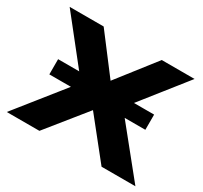

<svg xmlns="http://www.w3.org/2000/svg" viewBox="-145 -905 1168 1105"><g transform="rotate(30 439.5 -352.5)"><path d="M13 0 329 -396 330 -319 24 -705H250L444 -450H437L636 -705H854L549 -320V-395L868 0H643L433 -263H442L230 0ZM117 -310V-411H755V-310Z"/></g></svg>

Font: Nunito Sans 7pt Expanded ExtraBold
Style: Regular
Weight: 800
Width: 7
Designer: Vernon Adams
Foundry: Vernon Adams
Version: Version 3.101;gftools[0.9.27]